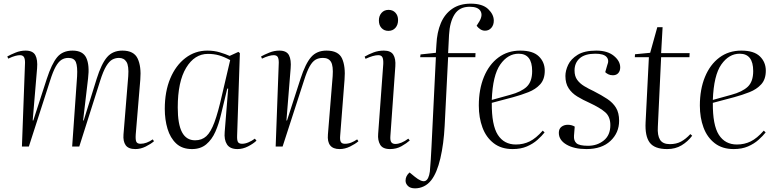

<svg xmlns="http://www.w3.org/2000/svg" viewBox="-20 -802 4253 1051"><path d="M402 -384Q405 -438 395.5 -461.5Q386 -485 354 -485Q333 -485 316.5 -474.5Q300 -464 285 -437.5Q270 -411 254 -360L138 0H100L117 -459Q117 -481 110.5 -490.5Q104 -500 89 -500Q79 -500 63.5 -496Q48 -492 25 -481L20 -493Q38 -503 65 -514Q92 -525 120 -525Q160 -525 173.5 -500Q187 -475 183 -428L159 -143L162 -142L236 -370Q263 -453 293 -489Q323 -525 377 -525Q434 -525 452.5 -485Q471 -445 462 -372L435 -143L438 -142L509 -370Q535 -453 566 -489Q597 -525 650 -525Q713 -525 733.5 -481.5Q754 -438 748 -366L723 -66Q721 -36 726.5 -25.5Q732 -15 749 -15Q782 -15 816 -39L823 -29Q806 -14 778 0Q750 14 721 14Q683 14 668 -7Q653 -28 656 -66L682 -385Q686 -441 672.5 -463Q659 -485 631 -485Q612 -485 595 -476Q578 -467 561.5 -440Q545 -413 528 -359L414 0H375Z M1278 -59Q1277 -33 1283 -24Q1289 -15 1305 -15Q1322 -15 1340.5 -23Q1359 -31 1375 -43L1384 -32Q1366 -15 1337.5 -0.5Q1309 14 1280 14Q1239 14 1222.5 -11.5Q1206 -37 1210 -80L1229 -317H1224L1190 -176Q1178 -124 1159 -81Q1140 -38 1109 -12Q1078 14 1031 14Q977 14 944.5 -16.5Q912 -47 897 -97Q882 -147 882 -206Q882 -301 912 -372.5Q942 -444 995 -484.5Q1048 -525 1115 -525Q1152 -525 1183.5 -515.5Q1215 -506 1237 -496L1285 -518L1293 -511ZM1048 -34Q1085 -34 1109.5 -56.5Q1134 -79 1154 -133Q1174 -187 1195 -281L1240 -473Q1207 -491 1179 -499Q1151 -507 1118 -507Q1045 -507 999 -431Q953 -355 953 -214Q953 -122 976.5 -78Q1000 -34 1048 -34Z M1942 -29Q1925 -14 1896.5 0Q1868 14 1839 14Q1768 14 1775 -66L1801 -385Q1805 -441 1792 -463Q1779 -485 1748 -485Q1724 -485 1707 -475Q1690 -465 1675 -438.5Q1660 -412 1644 -361L1527 0H1489L1506 -459Q1506 -481 1500 -490.5Q1494 -500 1478 -500Q1467 -500 1451 -495.5Q1435 -491 1414 -481L1409 -493Q1427 -503 1454 -514Q1481 -525 1509 -525Q1549 -525 1562 -499.5Q1575 -474 1571 -428L1548 -143L1551 -142L1625 -371Q1652 -454 1683 -489.5Q1714 -525 1767 -525Q1833 -525 1852.5 -481.5Q1872 -438 1866 -366L1842 -58Q1840 -36 1845.5 -25.5Q1851 -15 1868 -15Q1886 -15 1902.5 -21.5Q1919 -28 1935 -39Z M2054 -690Q2054 -715 2068.5 -731.5Q2083 -748 2107 -748Q2130 -748 2144.5 -732.5Q2159 -717 2159 -692Q2159 -666 2144.5 -649.5Q2130 -633 2106 -633Q2083 -633 2068.5 -648.5Q2054 -664 2054 -690ZM2078 -452Q2079 -478 2073 -489Q2067 -500 2051 -500Q2024 -500 1981 -480L1976 -492Q1998 -505 2024.5 -515Q2051 -525 2081 -525Q2119 -525 2133 -502.5Q2147 -480 2144 -439L2117 -58Q2115 -33 2122 -23.5Q2129 -14 2144 -14Q2176 -14 2215 -43L2223 -33Q2205 -17 2177.5 -1.5Q2150 14 2115 14Q2075 14 2061 -10Q2047 -34 2050 -69Z M2551 -765Q2495 -765 2468.5 -723.5Q2442 -682 2438 -611L2433 -511H2583L2582 -489H2433L2414 -113Q2409 -14 2390.5 65Q2372 144 2341 184Q2323 207 2300 218Q2277 229 2252 229Q2226 229 2213 216Q2200 203 2200 187Q2200 161 2222 142L2250 165Q2288 196 2307.5 188.5Q2327 181 2333 137Q2336 107 2338 72.5Q2340 38 2342 1L2366 -489H2280L2282 -504L2366 -513L2369 -559Q2372 -625 2393 -675Q2414 -725 2455 -753.5Q2496 -782 2557 -782Q2621 -782 2652 -752.5Q2683 -723 2683 -689Q2683 -665 2669.5 -649.5Q2656 -634 2635 -634Q2621 -634 2609 -642Q2597 -650 2589 -661L2604 -685Q2624 -719 2610 -742Q2596 -765 2551 -765Z M2828 -525Q2897 -525 2929.5 -493.5Q2962 -462 2962 -415Q2962 -368 2937 -340.5Q2912 -313 2872.5 -297.5Q2833 -282 2789 -270L2672 -239Q2671 -117 2705 -64Q2739 -11 2804 -11Q2845 -11 2879.5 -28Q2914 -45 2951 -87L2961 -77Q2946 -58 2922 -36.5Q2898 -15 2864.5 -0.5Q2831 14 2786 14Q2724 14 2682.5 -18Q2641 -50 2621 -104Q2601 -158 2601 -224Q2601 -313 2629 -381Q2657 -449 2708 -487Q2759 -525 2828 -525ZM2893 -413Q2893 -508 2819 -508Q2760 -508 2718.5 -449Q2677 -390 2672 -255L2773 -283Q2833 -299 2863 -327Q2893 -355 2893 -413Z M3199 -4Q3249 -4 3285 -33Q3321 -62 3321 -117Q3321 -163 3293 -187.5Q3265 -212 3207 -239Q3171 -255 3140.5 -273.5Q3110 -292 3092.5 -319Q3075 -346 3075 -386Q3075 -415 3090 -447Q3105 -479 3142 -502Q3179 -525 3244 -525Q3305 -525 3340 -496.5Q3375 -468 3375 -433Q3375 -414 3364.5 -402Q3354 -390 3335 -390Q3320 -390 3309.5 -395.5Q3299 -401 3293 -407L3304 -445Q3316 -473 3300 -490.5Q3284 -508 3239 -508Q3182 -508 3153.5 -483Q3125 -458 3125 -416Q3125 -385 3139.5 -365Q3154 -345 3178 -330.5Q3202 -316 3230 -303Q3273 -281 3304 -260.5Q3335 -240 3352 -212Q3369 -184 3369 -141Q3369 -75 3321.5 -30.5Q3274 14 3190 14Q3123 14 3081 -10.5Q3039 -35 3039 -75Q3039 -97 3053.5 -108Q3068 -119 3088 -119Q3109 -119 3126 -109L3122 -59Q3120 -32 3135.5 -18Q3151 -4 3199 -4Z M3456 -505 3539 -513 3578 -653H3607L3599 -511H3755L3754 -489H3599L3581 -108Q3578 -61 3593 -37Q3608 -13 3647 -13Q3682 -13 3708 -27Q3734 -41 3759 -68L3769 -59Q3745 -27 3711 -6.5Q3677 14 3632 14Q3563 14 3536.5 -21.5Q3510 -57 3514 -133L3532 -489H3455Z M4038 -525Q4107 -525 4139.5 -493.5Q4172 -462 4172 -415Q4172 -368 4147 -340.5Q4122 -313 4082.5 -297.5Q4043 -282 3999 -270L3882 -239Q3881 -117 3915 -64Q3949 -11 4014 -11Q4055 -11 4089.5 -28Q4124 -45 4161 -87L4171 -77Q4156 -58 4132 -36.5Q4108 -15 4074.5 -0.5Q4041 14 3996 14Q3934 14 3892.5 -18Q3851 -50 3831 -104Q3811 -158 3811 -224Q3811 -313 3839 -381Q3867 -449 3918 -487Q3969 -525 4038 -525ZM4103 -413Q4103 -508 4029 -508Q3970 -508 3928.5 -449Q3887 -390 3882 -255L3983 -283Q4043 -299 4073 -327Q4103 -355 4103 -413Z"/></svg>

Font: Literata 72pt Light
Style: Italic
Weight: 300
Italic angle: -2°
Designer: Latin by Veronika Burian and Jose Scaglione. Greek by Irene Vlachou. Cyrillic by Vera Evstafieva
Foundry: TypeTogether
Version: Version 3.002